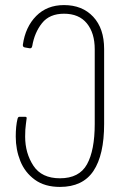

<svg xmlns="http://www.w3.org/2000/svg" viewBox="-20 -508 514 756"><path d="M42 30Q42 -12 49 -40Q51 -48 56 -48H80Q85 -48 85 -43Q85 -39 82 -19.5Q79 0 79 30Q79 95 111.5 144.5Q144 194 216 194Q292 194 322.5 139Q353 84 353 -20V-314Q353 -378 322 -416Q291 -454 232 -454Q175 -454 145.5 -417Q116 -380 107 -327Q105 -316 96 -318L79 -321Q69 -322 70 -332Q80 -402 122.5 -445Q165 -488 232 -488Q304 -488 347 -442Q390 -396 390 -315V-20Q390 102 348 165Q306 228 216 228Q156 228 117 199.5Q78 171 60 126Q42 81 42 30Z"/></svg>

Font: Barlow GEO Extra Light
Style: Regular
Weight: 200
Designer: Jeremy Tribby
Foundry: Tribby Type
Version: Version 1.408